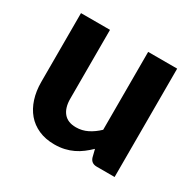

<svg xmlns="http://www.w3.org/2000/svg" viewBox="-120 -650 807 791"><g transform="rotate(30 283.0 -254.0)"><path d="M509.5 -515.5V0H424.5Q398 0 390.5 -24L381.5 -60Q366 -45 349.5 -32.5Q333 -20 314.2 -11Q295.5 -2 273.8 3Q252 8 226.5 8Q184.5 8 151.8 -6.5Q119 -21 97 -47Q75 -73 63.5 -109Q52 -145 52 -188V-515.5H190V-188Q190 -145 209.8 -121.2Q229.5 -97.5 268.5 -97.5Q297.5 -97.5 323 -110.2Q348.5 -123 371.5 -145V-515.5Z"/></g></svg>

Font: Lato 2
Style: Regular
Weight: 800
Designer: Lukasz Dziedzic with Adam Twardoch and Botio Nikoltchev
Foundry: tyPoland Lukasz Dziedzic
Version: Version 2.015; 2015-08-06; http://www.latofonts.com/